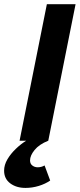

<svg xmlns="http://www.w3.org/2000/svg" viewBox="-65 -672 381 917"><path d="M56.6 225.5Q13.2 225.5 -16.1 203.7Q-45.4 181.8 -45.4 143.1Q-45.4 115.7 -29.6 88.9Q-13.8 62.2 10.3 39.1Q34.4 16 60.1 0H28.5L158.8 -651.8H295.9L165.6 0Q121.9 17.6 100.2 44.3Q78.5 70.9 78.5 94.2Q78.5 110.3 89.6 118.6Q100.6 127 115 127Q132.7 127 147.9 118.2L174.7 190.2Q151.8 206.2 120.4 215.9Q89 225.5 56.6 225.5Z"/></svg>

Font: Source Sans Variable
Style: Italic
Weight: 200
Italic angle: -11°
Designer: Paul D. Hunt
Foundry: Adobe Systems Incorporated
Version: Version 3.006;hotconv 1.0.111;makeotfexe 2.5.65597